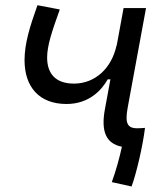

<svg xmlns="http://www.w3.org/2000/svg" viewBox="-20 -548 626 726"><path d="M477.5 157.2C495.1 109.9 520 4.4 528.3 -64.5C517.6 -63.5 507.3 -63 498.5 -63C459.5 -63 452.6 -85 462.9 -141.6L532.2 -517.6H447.3L420.9 -374V-377C402.3 -290 340.3 -232.9 261.7 -231.9C189.5 -231 158.2 -270.5 158.2 -330.1C158.2 -374.5 175.3 -426.8 206.1 -512.2L121.6 -528.3C92.3 -445.8 72.8 -382.8 72.8 -320.3C72.8 -219.7 127.9 -154.8 231.4 -154.8C317.9 -154.8 365.2 -208.5 387.2 -248H397.5L377 -136.7C360.8 -50.8 380.9 -4.9 440.9 6.8C432.6 45.9 418.5 97.7 402.8 140.6Z"/></svg>

Font: Cascadia Mono SemiLight
Style: Italic
Weight: 350
Italic angle: -10°
Monospace: yes
Designer: Aaron Bell
Foundry: Saja Typeworks
Version: Version 2404.023